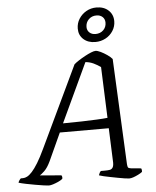

<svg xmlns="http://www.w3.org/2000/svg" viewBox="-92 -1011 866 1063"><g transform="rotate(-5 341.0 -479.5)"><path d="M136 0Q129 0 108.5 -3Q88 -6 62 -10.5Q36 -15 11.5 -20Q-13 -25 -30 -30Q-28 -37 -23.5 -43.5Q-19 -50 -15 -53H-3Q8 -53 20.5 -59.5Q33 -66 48 -82.5Q63 -99 81.5 -129Q100 -159 122 -206L336 -656Q346 -665 363 -676Q380 -687 398.5 -697Q417 -707 433 -713.5Q449 -720 458 -720Q469 -720 486.5 -711.5Q504 -703 521.5 -691Q539 -679 549 -667L577 -80Q578 -66 581 -61.5Q584 -57 598 -55L653 -50Q655 -48 656 -42Q657 -36 656 -30Q647 -23 633 -16Q619 -9 606 -4.5Q593 0 583 0Q576 0 559 -2.5Q542 -5 521.5 -9Q501 -13 480 -17Q459 -21 442 -25Q425 -29 417 -32Q419 -39 422.5 -45.5Q426 -52 430 -55H452Q469 -55 480 -57Q491 -59 497 -70Q503 -81 501 -108L494 -287H222L152 -134Q135 -98 117 -81Q99 -64 91 -60L210 -50Q212 -48 213.5 -42.5Q215 -37 213 -30Q203 -22 188.5 -15.5Q174 -9 160 -4.5Q146 0 136 0ZM244 -336Q301 -336 347.5 -337.5Q394 -339 430.5 -340.5Q467 -342 492 -345L481 -628Q463 -641 442 -651Q421 -661 397 -663ZM462 -769Q422 -769 396.5 -791.5Q371 -814 371 -851Q371 -881 386.5 -905.5Q402 -930 427.5 -944.5Q453 -959 484 -959Q525 -959 550.5 -935.5Q576 -912 576 -875Q576 -846 560.5 -821.5Q545 -797 519 -783Q493 -769 462 -769ZM467 -813Q493 -813 510 -829.5Q527 -846 527 -871Q527 -891 514 -903Q501 -915 480 -915Q454 -915 437 -898Q420 -881 420 -856Q420 -837 433 -825Q446 -813 467 -813Z"/></g></svg>

Font: Texturina Medium 12pt Light
Style: Italic
Weight: 300
Italic angle: -11°
Version: Version 1.002